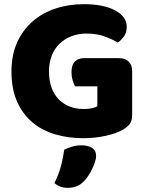

<svg xmlns="http://www.w3.org/2000/svg" viewBox="-20 -645 704 921"><path d="M614 -97Q614 -66 603 -51Q592 -36 568 -22Q554 -14 533 -6.5Q512 1 487 6.5Q462 12 434.5 15Q407 18 380 18Q308 18 245 -0.5Q182 -19 135.5 -58Q89 -97 62 -157.5Q35 -218 35 -302Q35 -381 62 -441Q89 -501 136 -542Q183 -583 246 -604Q309 -625 382 -625Q477 -625 532.5 -595Q588 -565 588 -516Q588 -490 575 -471Q562 -452 545 -441Q520 -456 482 -470Q444 -484 395 -484Q355 -484 322 -471Q289 -458 265 -434.5Q241 -411 228 -377.5Q215 -344 215 -303Q215 -258 227.5 -224Q240 -190 262.5 -167.5Q285 -145 315.5 -133.5Q346 -122 383 -122Q405 -122 421.5 -126Q438 -130 447 -135V-231H340Q334 -242 328.5 -260Q323 -278 323 -298Q323 -334 339.5 -350Q356 -366 382 -366H551Q581 -366 597.5 -349.5Q614 -333 614 -303ZM384 223Q367 241 347.5 248.5Q328 256 305 256Q267 256 241 233Q262 191 272.5 151.5Q283 112 288 73Q304 65 325.5 58.5Q347 52 369 52Q401 52 421 64Q441 76 441 104Q441 116 435.5 132.5Q430 149 422 165.5Q414 182 404 197.5Q394 213 384 223Z"/></svg>

Font: Baloo Da 2 ExtraBold
Style: Regular
Weight: 800
Designer: Noopur Datye, Sulekha Rajkumar and Ek Type
Foundry: Ek Type
Version: Version 1.640;hotconv 1.0.111;makeotfexe 2.5.65597; ttfautoh